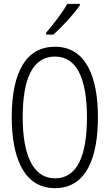

<svg xmlns="http://www.w3.org/2000/svg" viewBox="-20 -968 570 998"><path d="M220 -798V-788H257C302 -827 365 -896 395 -940V-948H330C304 -902 260 -845 220 -798ZM266 10C432 10 489 -155 489 -358C489 -570 426 -725 266 -725C116 -725 41 -594 41 -359C41 -160 98 10 266 10ZM266 -41C154 -41 98 -158 98 -358C98 -558 149 -674 266 -674C378 -674 432 -561 432 -358C432 -154 379 -41 266 -41Z"/></svg>

Font: Noto Sans Mono Condensed Light
Style: Regular
Weight: 300
Width: 3
Designer: Monotype Design Team
Foundry: Monotype Imaging Inc.
Version: Version 2.014